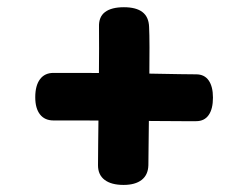

<svg xmlns="http://www.w3.org/2000/svg" viewBox="-20 -593 690 537"><path d="M395 -130.8Q394.2 -103.8 376.2 -89.8Q358.1 -75.8 325.6 -75.8Q291.4 -75.8 272.8 -89.8Q254.1 -103.8 254.1 -130.8Q254.1 -152.7 254.6 -191.7Q255.1 -230.7 255.6 -277.3Q256.1 -324 256.6 -370.9Q257.1 -417.9 257.1 -456.9Q257.1 -495.9 256.9 -517.8Q255.9 -545.8 273.8 -559.3Q291.7 -572.8 326.6 -572.8Q360.7 -572.8 378.3 -559.3Q396 -545.8 397 -517.8Q398 -497.9 398.1 -460.8Q398.2 -423.7 397.7 -377.2Q397.2 -330.8 396.7 -283.2Q396.2 -235.7 395.7 -195.3Q395.2 -154.9 395 -130.8ZM129.7 -256.1Q105 -256.1 91.8 -273.1Q78.6 -290 78.6 -321Q78.6 -353.6 91.8 -371.3Q105 -389.1 129.7 -389.1Q156.4 -389.1 201.6 -389.1Q246.8 -389.1 298.7 -388.6Q350.6 -388.1 399.2 -387.1Q447.9 -386.1 483.1 -385.6Q518.2 -385.1 528.6 -385.1Q551.7 -385.1 563.6 -368.1Q575.6 -351 575.6 -320Q575.6 -288.2 563.6 -271.2Q551.7 -254.1 528.6 -254.1Q522.6 -254.1 489.8 -254.1Q457 -254.1 408.3 -254.6Q359.7 -255.1 306.6 -255.6Q253.6 -256.1 206.4 -256.1Q159.2 -256.1 129.7 -256.1Z"/></svg>

Font: Playpen Sans
Style: Regular
Weight: 400
Designer: Laura Meseguer, Veronika Burian, José Scaglione, Kostas Bartsokas, Vera Evstafieva, Tom Grace, Yorlmar Campos
Foundry: TypeTogether
Version: Version 2.000